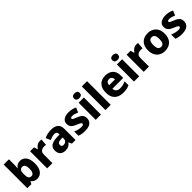

<svg xmlns="http://www.w3.org/2000/svg" viewBox="476 -2561 4365 4365"><g transform="rotate(-45 2658.0 -378.5)"><path d="M241 -585Q241 -555 239 -526.5Q237 -498 234 -478H241Q262 -512 298 -535.5Q334 -559 392 -559Q481 -559 537.5 -487Q594 -415 594 -276Q594 -135 536.5 -62.5Q479 10 387 10Q328 10 295 -11Q262 -32 241 -57H230L203 0H72V-760H241ZM334 -426Q284 -426 263 -393.5Q242 -361 241 -294V-273Q241 -201 261.5 -163.5Q282 -126 336 -126Q376 -126 399 -165Q422 -204 422 -278Q422 -426 334 -426Z M1029 -559Q1042 -559 1058 -557.5Q1074 -556 1083 -554L1069 -396Q1060 -398 1046 -399.5Q1032 -401 1015 -401Q983 -401 951.5 -391Q920 -381 899.5 -353.5Q879 -326 879 -275V0H710V-549H837L863 -459H870Q894 -500 936 -529.5Q978 -559 1029 -559Z M1397 -560Q1504 -560 1563 -510Q1622 -460 1622 -364V0H1505L1472 -74H1468Q1433 -29 1394 -9.5Q1355 10 1287 10Q1214 10 1166 -33Q1118 -76 1118 -166Q1118 -253 1179.5 -295.5Q1241 -338 1360 -343L1454 -346V-362Q1454 -402 1433.5 -420Q1413 -438 1377 -438Q1341 -438 1302 -426.5Q1263 -415 1223 -398L1172 -510Q1217 -534 1274 -547Q1331 -560 1397 -560ZM1403 -248Q1340 -246 1315 -225.5Q1290 -205 1290 -170Q1290 -139 1308 -125Q1326 -111 1354 -111Q1396 -111 1425 -136.5Q1454 -162 1454 -206V-250Z M2159 -166Q2159 -85 2102.5 -37.5Q2046 10 1926 10Q1868 10 1824.5 3Q1781 -4 1737 -22V-158Q1785 -136 1837 -124.5Q1889 -113 1925 -113Q1963 -113 1980 -123Q1997 -133 1997 -151Q1997 -164 1988.5 -174Q1980 -184 1954.5 -196.5Q1929 -209 1879 -230Q1830 -251 1798.5 -273Q1767 -295 1751.5 -325.5Q1736 -356 1736 -402Q1736 -480 1796.5 -519.5Q1857 -559 1957 -559Q2010 -559 2057 -548Q2104 -537 2154 -514L2106 -400Q2065 -418 2026.5 -429Q1988 -440 1957 -440Q1899 -440 1899 -410Q1899 -399 1907.5 -389.5Q1916 -380 1940.5 -369Q1965 -358 2012 -338Q2059 -319 2092 -297.5Q2125 -276 2142 -245Q2159 -214 2159 -166Z M2356 -767Q2392 -767 2419 -751Q2446 -735 2446 -689Q2446 -644 2419 -627.5Q2392 -611 2356 -611Q2318 -611 2291.5 -627.5Q2265 -644 2265 -689Q2265 -735 2291.5 -751Q2318 -767 2356 -767ZM2439 -549V0H2271V-549Z M2753 0H2584V-760H2753Z M3134 -559Q3250 -559 3318 -495.5Q3386 -432 3386 -309V-231H3039Q3041 -177 3074 -145Q3107 -113 3168 -113Q3220 -113 3263.5 -123Q3307 -133 3353 -155V-30Q3312 -9 3266.5 0.5Q3221 10 3154 10Q3071 10 3006.5 -20Q2942 -50 2905.5 -112.5Q2869 -175 2869 -271Q2869 -368 2902 -432Q2935 -496 2994.5 -527.5Q3054 -559 3134 -559ZM3137 -442Q3098 -442 3072.5 -417.5Q3047 -393 3042 -340H3231Q3230 -383 3207 -412.5Q3184 -442 3137 -442Z M3586 -767Q3622 -767 3649 -751Q3676 -735 3676 -689Q3676 -644 3649 -627.5Q3622 -611 3586 -611Q3548 -611 3521.5 -627.5Q3495 -644 3495 -689Q3495 -735 3521.5 -751Q3548 -767 3586 -767ZM3669 -549V0H3501V-549Z M4133 -559Q4146 -559 4162 -557.5Q4178 -556 4187 -554L4173 -396Q4164 -398 4150 -399.5Q4136 -401 4119 -401Q4087 -401 4055.5 -391Q4024 -381 4003.5 -353.5Q3983 -326 3983 -275V0H3814V-549H3941L3967 -459H3974Q3998 -500 4040 -529.5Q4082 -559 4133 -559Z M4766 -276Q4766 -138 4693.5 -64Q4621 10 4495 10Q4417 10 4356.5 -23.5Q4296 -57 4261.5 -120.5Q4227 -184 4227 -276Q4227 -412 4299.5 -485.5Q4372 -559 4498 -559Q4576 -559 4636.5 -526Q4697 -493 4731.5 -430Q4766 -367 4766 -276ZM4398 -276Q4398 -199 4421 -159.5Q4444 -120 4497 -120Q4549 -120 4572 -159.5Q4595 -199 4595 -276Q4595 -352 4572 -390.5Q4549 -429 4496 -429Q4444 -429 4421 -390.5Q4398 -352 4398 -276Z M5277 -166Q5277 -85 5220.5 -37.5Q5164 10 5044 10Q4986 10 4942.5 3Q4899 -4 4855 -22V-158Q4903 -136 4955 -124.5Q5007 -113 5043 -113Q5081 -113 5098 -123Q5115 -133 5115 -151Q5115 -164 5106.5 -174Q5098 -184 5072.5 -196.5Q5047 -209 4997 -230Q4948 -251 4916.5 -273Q4885 -295 4869.5 -325.5Q4854 -356 4854 -402Q4854 -480 4914.5 -519.5Q4975 -559 5075 -559Q5128 -559 5175 -548Q5222 -537 5272 -514L5224 -400Q5183 -418 5144.5 -429Q5106 -440 5075 -440Q5017 -440 5017 -410Q5017 -399 5025.5 -389.5Q5034 -380 5058.5 -369Q5083 -358 5130 -338Q5177 -319 5210 -297.5Q5243 -276 5260 -245Q5277 -214 5277 -166Z"/></g></svg>

Font: Noto Sans Sinhala UI ExtraBold
Style: Regular
Weight: 800
Designer: Jelle Bosma - Monotype Design Team
Foundry: Monotype Imaging Inc.
Version: Version 2.006; ttfautohint (v1.8.4.7-5d5b)